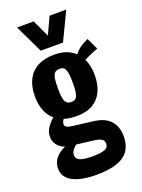

<svg xmlns="http://www.w3.org/2000/svg" viewBox="-185 -904 872 1181"><g transform="rotate(-20 251.5 -313.5)"><path d="M233 196Q171 196 123.5 183.5Q76 171 50 145Q24 119 24 80Q24 50 37.5 27Q51 4 75 -13Q99 -30 129 -41L189 -31Q177 -21 167 -11Q157 -1 150.5 10Q144 21 144 36Q144 59 168.5 70Q193 81 251 81Q301 81 328 71.5Q355 62 355 36Q355 22 348 13Q341 4 324.5 -1.5Q308 -7 279 -10L139 -27Q95 -33 69.5 -58.5Q44 -84 44 -121Q44 -156 65.5 -185Q87 -214 122 -243L174 -212Q164 -201 156.5 -189.5Q149 -178 149 -165Q149 -153 161 -146Q173 -139 202 -136L331 -120Q403 -111 437.5 -72Q472 -33 472 30Q472 84 448 121Q424 158 371.5 177Q319 196 233 196ZM242 -185Q176 -185 131.5 -209.5Q87 -234 64.5 -279Q42 -324 42 -386Q42 -451 65 -496Q88 -541 132.5 -564.5Q177 -588 242 -588Q304 -588 346.5 -563Q389 -538 411 -493Q433 -448 433 -385Q433 -323 412 -278.5Q391 -234 349 -209.5Q307 -185 242 -185ZM242 -278Q257 -278 266.5 -284Q276 -290 281 -303Q286 -316 288 -336.5Q290 -357 290 -386Q290 -415 288 -435.5Q286 -456 281 -469.5Q276 -483 266.5 -489Q257 -495 242 -495Q227 -495 217 -489Q207 -483 201.5 -470Q196 -457 194 -436Q192 -415 192 -386Q192 -358 194 -337.5Q196 -317 201 -304Q206 -291 216 -284.5Q226 -278 242 -278ZM401 -486 369 -529Q383 -555 406.5 -573Q430 -591 467 -608L503 -532Q493 -529 472.5 -520.5Q452 -512 431.5 -502.5Q411 -493 401 -486ZM172 -639 84 -823H193L245 -711L297 -823H406L318 -639Z"/></g></svg>

Font: Oswald SemiBold
Style: Regular
Weight: 600
Designer: Vernon Adams
Foundry: Vernon Adams
Version: Version 4.103;gftools[0.9.33.dev8+g029e19f]